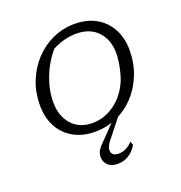

<svg xmlns="http://www.w3.org/2000/svg" viewBox="-130 -640 894 947"><g transform="rotate(-20 317.0 -167.0)"><path d="M278 7Q215 7 167 -19.5Q119 -46 92.5 -94.5Q66 -143 66 -209Q66 -275 89 -333Q112 -391 153 -435Q194 -479 248 -503.5Q302 -528 364 -528Q427 -528 474.5 -501.5Q522 -475 548.5 -426.5Q575 -378 575 -313Q575 -246 552 -187.5Q529 -129 489 -85.5Q449 -42 395 -17.5Q341 7 278 7ZM281 -38Q344 -38 397.5 -76.5Q451 -115 480 -182Q492 -211 500 -251.5Q508 -292 508 -321Q508 -394 466.5 -437Q425 -480 354 -480Q292 -480 228 -447Q183 -394 158 -329Q133 -264 133 -201Q133 -127 173 -82.5Q213 -38 281 -38ZM330 194Q294 194 275.5 174Q257 154 260.5 125.5Q264 97 293 71L390 -29H413L332 73Q308 103 313.5 125.5Q319 148 351 148Q391 148 424 112L431 131Q414 161 387.5 177.5Q361 194 330 194Z"/></g></svg>

Font: Piazzolla SC Light
Style: Italic
Weight: 300
Italic angle: -11.3°
Designer: Juan Pablo del Peral
Foundry: Huerta Tipografica
Version: Version 1.330